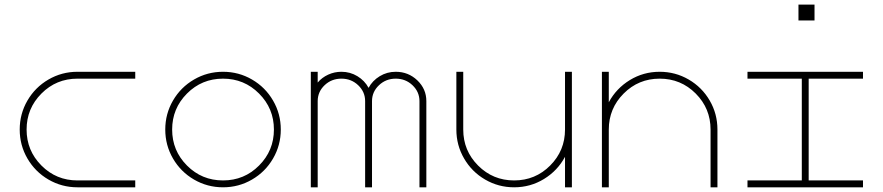

<svg xmlns="http://www.w3.org/2000/svg" viewBox="-20 -798 3761 818"><path d="M556.2 0H310.1Q243.2 0 186.5 -33Q129.9 -65.9 96.9 -122.6Q64 -179.2 64 -246.1Q64 -313 96.9 -369.6Q129.9 -426.3 186.5 -459.2Q243.2 -492.2 310.1 -492.2H556.2V-462.9H310.1Q219.7 -462.9 156.5 -399.4Q93.3 -335.9 93.3 -246.1Q93.3 -156.2 156.5 -92.8Q219.7 -29.3 310.1 -29.3H556.2Z M806.6 -459.2Q863.3 -492.2 930.2 -492.2Q997.1 -492.2 1053.7 -459.2Q1110.4 -426.3 1143.3 -369.6Q1176.3 -313 1176.3 -246.1Q1176.3 -179.2 1143.3 -122.6Q1110.4 -65.9 1053.7 -33Q997.1 0 930.2 0Q863.3 0 806.6 -33Q750 -65.9 717 -122.6Q684.1 -179.2 684.1 -246.1Q684.1 -313 717 -369.6Q750 -426.3 806.6 -459.2ZM1083.7 -399.4Q1020.5 -462.9 930.2 -462.9Q839.8 -462.9 776.6 -399.4Q713.4 -335.9 713.4 -246.1Q713.4 -156.2 776.6 -92.8Q839.8 -29.3 930.2 -29.3Q1020.5 -29.3 1083.7 -92.8Q1147 -156.2 1147 -246.1Q1147 -335.9 1083.7 -399.4Z M1333.5 -446.3Q1351.6 -467.8 1378.2 -480Q1404.8 -492.2 1434.6 -492.2Q1471.7 -492.2 1502.7 -473.4Q1533.7 -454.6 1550.3 -423.8Q1566.9 -454.6 1597.9 -473.4Q1628.9 -492.2 1666 -492.2Q1719.7 -492.2 1758.1 -455.6Q1796.4 -418.9 1796.4 -367.2V0H1767.1V-367.2Q1767.1 -406.7 1737.5 -434.8Q1708 -462.9 1666 -462.9Q1624 -462.9 1594.5 -434.8Q1564.9 -406.7 1564.9 -367.2V0H1535.6V-367.2Q1535.6 -406.7 1506.1 -434.8Q1476.6 -462.9 1434.6 -462.9Q1392.6 -462.9 1363.3 -435.3Q1334 -407.7 1333.5 -368.2V0H1304.2V-492.2H1333.5Z M2170.4 0Q2103.5 0 2046.9 -33Q1990.2 -65.9 1957.3 -122.6Q1924.3 -179.2 1924.3 -246.1V-492.2H1953.6V-246.1Q1953.6 -156.2 2016.8 -92.8Q2080.1 -29.3 2170.4 -29.3Q2260.7 -29.3 2324 -92.8Q2387.2 -156.2 2387.2 -246.1V-492.2H2416.5V0H2387.2V-129.9Q2355.5 -70.8 2297.6 -35.4Q2239.7 0 2170.4 0Z M2790.5 -492.2Q2857.4 -492.2 2914.1 -459.2Q2970.7 -426.3 3003.7 -369.6Q3036.6 -313 3036.6 -246.1V0H3007.3V-246.1Q3007.3 -335.9 2944.1 -399.4Q2880.9 -462.9 2790.5 -462.9Q2700.2 -462.9 2637 -399.4Q2573.7 -335.9 2573.7 -246.1V0H2544.4V-492.2H2573.7V-362.3Q2605.5 -421.4 2663.3 -456.8Q2721.2 -492.2 2790.5 -492.2Z M3425.3 -29.3H3656.7V0H3164.6V-29.3H3396V-462.9H3164.6V-492.2H3656.7V-462.9H3425.3ZM3381.8 -778.3H3450.2V-710.9H3381.8Z"/></svg>

Font: Cherry
Style: Light
Weight: 300
Designer: Amin Abedi
Version: Version 1.00 ; ttfautohint (v1.6)